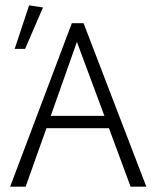

<svg xmlns="http://www.w3.org/2000/svg" viewBox="-20 -699 586 719"><path d="M18 0 249 -612H293L528 0H469L388 -219H154L76 0ZM170 -265H371L268 -542ZM35 -516 89 -679 141 -671 74 -516Z"/></svg>

Font: Ancizar Sans Thin
Style: Regular
Weight: 100
Designer: Cesar Puertas, Viviana Monsalve, Julian Moncada, Julian Prieto, Jose Castro, Mariel Hernandez, Felipe Aragon, Sara Alarc
Version: Version 8.100